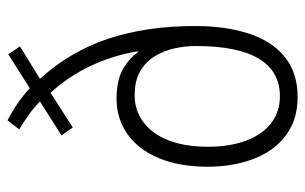

<svg xmlns="http://www.w3.org/2000/svg" viewBox="-170 -629 809 509"><g transform="rotate(-90 234.5 -374.5)"><path d="M170 -759Q195 -746 216 -731.5Q237 -717 255 -700L345 -757L366 -726L280 -673Q353 -593 386.5 -491.5Q420 -390 420 -262Q420 -181 400 -119.5Q380 -58 338 -24Q296 10 232 10Q171 10 129.5 -21.5Q88 -53 67.5 -107.5Q47 -162 47 -228Q47 -304 70 -358.5Q93 -413 134 -441.5Q175 -470 227 -470Q274 -470 303 -454.5Q332 -439 351 -413H353Q343 -477 315 -537Q287 -597 243 -645L151 -586L130 -616L220 -673Q204 -689 185 -702.5Q166 -716 146 -728ZM236 -422Q197 -422 166 -399.5Q135 -377 117.5 -333.5Q100 -290 100 -227Q100 -170 116 -127Q132 -84 162 -60.5Q192 -37 234 -37Q300 -37 333.5 -93Q367 -149 367 -259Q367 -287 361 -315.5Q355 -344 340 -368.5Q325 -393 300 -407.5Q275 -422 236 -422Z"/></g></svg>

Font: Noto Sans Bengali Condensed Light
Style: Regular
Weight: 300
Width: 3
Designer: Jelle Bosma - Monotype Design Team
Foundry: Monotype Imaging Inc.
Version: Version 2.003